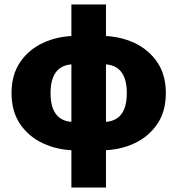

<svg xmlns="http://www.w3.org/2000/svg" viewBox="-20 -670 800 866"><path d="M302 176V-650H458V176ZM318 8Q240 7 175 -23Q110 -53 71 -110Q32 -167 32 -250Q32 -333 71 -390Q110 -447 175 -477Q240 -507 318 -508L308 -380Q276 -379 253.5 -364.5Q231 -350 219.5 -321.5Q208 -293 208 -250Q208 -207 219.5 -178.5Q231 -150 253.5 -135.5Q276 -121 308 -120ZM442 8 452 -120Q484 -121 506.5 -135.5Q529 -150 540.5 -178.5Q552 -207 552 -250Q552 -293 540.5 -321.5Q529 -350 506.5 -364.5Q484 -379 452 -380L442 -508Q520 -507 585 -477Q650 -447 689 -390Q728 -333 728 -250Q728 -167 689 -110Q650 -53 585 -23Q520 7 442 8Z"/></svg>

Font: Source Sans 3 Black
Style: Regular
Weight: 900
Designer: Paul D. Hunt
Foundry: Adobe
Version: Version 3.046;hotconv 1.0.118;makeotfexe 2.5.65603